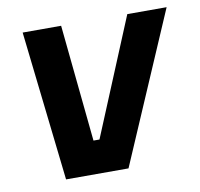

<svg xmlns="http://www.w3.org/2000/svg" viewBox="-63 -566 657 631"><g transform="rotate(-10 266.0 -250.0)"><path d="M108.3 0 51.7 -499.2V-500H180L219.2 -110H239.2L400.8 -500H531.7V-499.2L316.7 0Z"/></g></svg>

Font: Familjen Grotesk
Style: Bold Italic
Weight: 700
Italic angle: -9.46201°
Designer: Anders Wikstroem, Jonas Baeckman, Matilda Gysing, Kristian Moeller
Foundry: Familjen STHLM AB
Version: Version 2.002; ttfautohint (v1.8.4.7-5d5b)